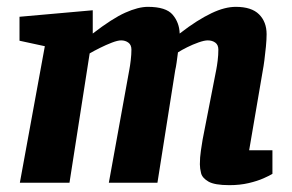

<svg xmlns="http://www.w3.org/2000/svg" viewBox="-20 -534 854 561"><path d="M650 7Q607 7 589 -3.5Q571 -14 567.5 -28Q564 -42 564 -54Q564 -74 567 -94Q570 -114 572 -126L612 -331Q614 -341 616 -357Q618 -373 618 -389Q618 -403 609 -409.5Q600 -416 587 -416Q577 -416 560 -410Q543 -404 527 -396Q511 -388 500 -381Q498 -365 496 -351Q494 -337 492 -329L440 0H298L358 -331Q360 -341 362 -358Q364 -375 364 -389Q364 -403 355 -409.5Q346 -416 334 -416Q324 -416 307 -409.5Q290 -403 272 -394Q254 -385 242 -378L183 0H38L111 -399L37 -415V-485L251 -504V-436Q308 -480 346 -497Q384 -514 412 -514Q465 -514 484.5 -491Q504 -468 505 -436Q532 -457 555 -471.5Q578 -486 598 -495.5Q618 -505 635.5 -509.5Q653 -514 669 -514Q715 -514 737 -492Q759 -470 759 -434Q759 -419 757 -398Q755 -377 752.5 -358Q750 -339 748 -329L708 -95H776V-26Q768 -21 750 -13Q732 -5 706.5 1Q681 7 650 7Z"/></svg>

Font: Faustina Light ExtraBold
Style: Italic
Weight: 800
Italic angle: -8°
Version: Version 1.200